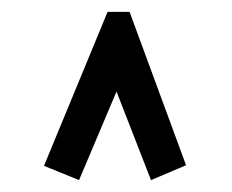

<svg xmlns="http://www.w3.org/2000/svg" viewBox="-20 -643 390 323"><path d="M113 -340 54 -364 161 -623H198L293 -365L234 -340L176 -489Z"/></svg>

Font: Inconsolata ExtraCondensed SemiBold
Style: Regular
Weight: 600
Width: 2
Monospace: yes
Designer: Raph Levien, Cyreal, Brenton Simpson
Foundry: Raph Levien, Cyreal, Google
Version: Version 3.001; ttfautohint (v1.8.2.53-6de2)